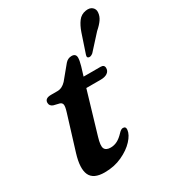

<svg xmlns="http://www.w3.org/2000/svg" viewBox="-178 -832 863 948"><g transform="rotate(-30 253.0 -358.0)"><path d="M117.5 -394 84.5 -402Q65.5 -409 65.5 -427Q65.5 -452.5 101 -452.5H137.5Q164 -452.5 186.5 -476.5L247.5 -550.5Q262.5 -568 284 -568Q308.5 -568 308.5 -544.5Q308.5 -529.5 300.5 -501L285 -450H382Q403 -450 403 -431Q403 -414 389 -404.2Q375 -394.5 351 -394.5H268.5L198.5 -158Q184.5 -112 192.2 -95.8Q200 -79.5 226.5 -79.5Q246.5 -79.5 264.5 -88.8Q282.5 -98 302.5 -119.5Q315.5 -133.5 326 -133.5Q343 -133.5 341 -114.5Q338 -88 311 -58.8Q284 -29.5 239.2 -8.8Q194.5 12 139.5 12Q76 12 58.2 -26.5Q40.5 -65 64 -142L125 -340Q133.5 -367.5 131.5 -378.8Q129.5 -390 117.5 -394ZM385 -645Q396.5 -678.5 412.8 -700.2Q429 -722 456.5 -726.5Q480.5 -730.5 494 -718.8Q507.5 -707 505.5 -688.5Q504 -668.5 491.5 -650.2Q479 -632 455.5 -611.5L379.5 -528Q364.5 -515.5 352.5 -520.5Q347 -523.5 347.5 -529.8Q348 -536 351 -543.5Z"/></g></svg>

Font: Fraunces 9pt SemiBold
Style: Italic
Weight: 600
Italic angle: -16°
Version: Version 1.000;[b76b70a41]